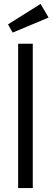

<svg xmlns="http://www.w3.org/2000/svg" viewBox="-20 -964 269 984"><path d="M73 -740H148V0H73ZM21 -839 188 -944 229 -874 45 -797Z"/></svg>

Font: Lexend HM
Style: Regular
Weight: 400
Designer: Bonnie Shaver-Troup, Thomas Jockin, Octavio Pardo
Foundry: Lexend
Version: Version 1.091